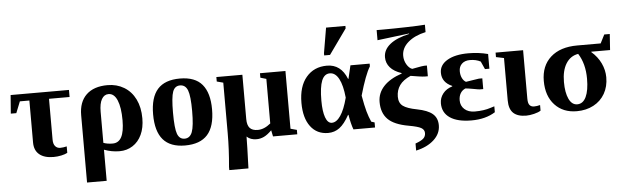

<svg xmlns="http://www.w3.org/2000/svg" viewBox="-55 -952 4458 1375"><g transform="rotate(-5 2174.0 -265.0)"><path d="M91.8 -408.2 59.1 -326.2H19.5L29.8 -459H449.2V-408.2H301.3V-114.7Q301.3 -83 315.2 -67.1Q329.1 -51.3 350.6 -51.3Q371.6 -51.3 397.9 -57.6V-11.2Q382.3 -2.4 354.5 3.7Q326.7 9.8 297.9 9.8Q231.9 9.8 196 -20Q160.2 -49.8 160.2 -106V-408.2Z M520.5 -270.5Q520.5 -366.2 574.2 -417.7Q627.9 -469.2 727.1 -469.2Q793.5 -469.2 845.7 -437.7Q897.9 -406.2 926.5 -347.9Q955.1 -289.6 955.1 -210.9Q955.1 -143.1 931.9 -93.5Q908.7 -43.9 866.9 -17.1Q825.2 9.8 772.5 9.8Q715.8 9.8 661.6 -10.7V212.9H520.5ZM727.5 -49.3Q770.5 -49.3 791.5 -88.6Q812.5 -127.9 812.5 -209.5Q812.5 -301.8 790.8 -353.3Q769 -404.8 728.5 -404.8Q697.3 -404.8 679.4 -373.8Q661.6 -342.8 661.6 -283.2V-60.1Q689.9 -49.3 727.5 -49.3Z M1458 -231.9Q1458 -108.4 1405 -49.3Q1352.1 9.8 1243.2 9.8Q1137.7 9.8 1085.9 -50Q1034.2 -109.9 1034.2 -231.9Q1034.2 -353.5 1086.7 -412.4Q1139.2 -471.2 1247.1 -471.2Q1356 -471.2 1407 -410.4Q1458 -349.6 1458 -231.9ZM1314.9 -231.9Q1314.9 -339.4 1299.1 -380.6Q1283.2 -421.9 1244.1 -421.9Q1206.5 -421.9 1191.9 -382.3Q1177.2 -342.8 1177.2 -231.9Q1177.2 -119.1 1192.1 -79.1Q1207 -39.1 1244.1 -39.1Q1282.7 -39.1 1298.8 -81.3Q1314.9 -123.5 1314.9 -231.9Z M1866.7 -44.9Q1835.9 -14.2 1810.3 -2.2Q1784.7 9.8 1757.3 9.8Q1713.4 9.8 1687 -15.6Q1687 38.1 1680.7 212.9H1543V190.9Q1554.7 64 1554.7 -50.3V-414.6L1508.8 -426.8V-459H1695.8V-140.6Q1695.8 -96.2 1714.4 -75.9Q1732.9 -55.7 1771.5 -55.7Q1817.9 -55.7 1864.3 -94.2V-414.6L1822.3 -426.8V-459H2005.4V-43.9L2050.3 -31.7V0H1876Z M2272 9.8Q2191.4 9.8 2145.5 -51.5Q2099.6 -112.8 2099.6 -221.2Q2099.6 -339.4 2155.3 -405.3Q2210.9 -471.2 2304.2 -471.2Q2404.8 -471.2 2447.3 -363.8H2450.2L2472.7 -459H2610.8V-439.5Q2575.7 -382.8 2533.7 -235.8Q2546.9 -161.6 2558.3 -120.8Q2569.8 -80.1 2585.9 -43.9L2609.4 -36.6V0H2454.1Q2439 -40 2427.7 -106.9H2424.8Q2390.1 -43.9 2354.2 -17.1Q2318.4 9.8 2272 9.8ZM2320.3 -414.6Q2280.8 -414.6 2262 -368.4Q2243.2 -322.3 2243.2 -224.6Q2243.2 -147.9 2259 -104.2Q2274.9 -60.5 2304.7 -60.5Q2337.9 -60.5 2367.4 -103.5Q2397 -146.5 2418.9 -231.4Q2410.2 -320.8 2385 -367.7Q2359.9 -414.6 2320.3 -414.6ZM2291.5 -545.9V-562L2322.3 -743.2H2461.4V-725.1L2333.5 -545.9Z M2910.6 -649.4 2681.6 -621.1V-693.8H2727.5Q2802.2 -693.8 2896 -696.3Q2989.7 -698.7 3029.3 -702.1V-648.9Q2950.2 -631.8 2902.6 -590.6Q2855 -549.3 2855 -494.1Q2855 -460.4 2871.6 -431.9Q2888.2 -403.3 2911.1 -395L2934.6 -399.4Q2987.8 -409.7 2998.5 -409.7H3018.1V-332.5H2998Q2983.4 -332.5 2951.9 -337.2Q2920.4 -341.8 2895 -346.2Q2840.8 -322.3 2815.9 -287.4Q2791 -252.4 2791 -205.1Q2791 -160.2 2820.3 -138.4Q2849.6 -116.7 2918.9 -103.5Q2996.6 -88.4 3031.2 -58.6Q3065.9 -28.8 3065.9 23.9Q3065.9 84 3017.3 128.4Q2968.8 172.9 2888.2 190.4V139.6Q2929.2 125 2945.8 109.9Q2962.4 94.7 2962.4 70.8Q2962.4 46.4 2939.2 33.2Q2916 20 2850.1 8.3Q2747.1 -9.8 2702.4 -54.9Q2657.7 -100.1 2657.7 -178.7Q2657.7 -242.7 2702.4 -291Q2747.1 -339.4 2833 -368.2V-371.6Q2778.8 -389.6 2751.5 -421.1Q2724.1 -452.6 2724.1 -494.6Q2724.1 -547.9 2771.5 -586.7Q2818.8 -625.5 2910.6 -646Z M3473.6 -34.2Q3404.3 9.8 3302.7 9.8Q3202.1 9.8 3148.2 -26.9Q3094.2 -63.5 3094.2 -130.9Q3094.2 -170.4 3118.7 -201.4Q3143.1 -232.4 3186 -245.1V-248.5Q3113.3 -279.8 3113.3 -349.1Q3113.3 -405.3 3169.2 -438.2Q3225.1 -471.2 3320.8 -471.2Q3395.5 -471.2 3461.9 -453.6V-348.1H3430.2L3404.8 -404.3Q3372.1 -421.9 3328.1 -421.9Q3291.5 -421.9 3270.3 -401.9Q3249 -381.8 3249 -349.1Q3249 -320.8 3259.3 -299.6Q3269.5 -278.3 3286.6 -269L3338.9 -277.3Q3374.5 -283.7 3380.4 -283.7H3405.3V-206.5H3380.4Q3373.5 -206.5 3337.4 -213.4Q3294.9 -221.2 3278.3 -222.2Q3254.4 -211.9 3242.2 -190.7Q3230 -169.4 3230 -140.6Q3230 -101.6 3257.6 -76.7Q3285.2 -51.8 3332 -51.8Q3397 -51.8 3445.3 -67.9L3473.6 -76.7Z M3695.8 9.8Q3634.8 9.8 3603.8 -19Q3572.8 -47.9 3572.8 -110.8V-415L3516.1 -426.8V-459H3713.9V-110.4Q3713.9 -77.1 3725.3 -64Q3736.8 -50.8 3757.3 -50.8Q3777.3 -50.8 3800.8 -57.1V-17.1Q3785.2 -5.9 3752.9 2Q3720.7 9.8 3695.8 9.8Z M4152.3 -215.8Q4152.3 -324.2 4104.5 -398.4Q4048.3 -389.2 4016.8 -338.9Q3985.4 -288.6 3985.4 -206.5Q3985.4 -129.9 4006.8 -84.5Q4028.3 -39.1 4066.9 -39.1Q4108.4 -39.1 4130.4 -85.4Q4152.3 -131.8 4152.3 -215.8ZM4199.2 -405.8V-402.8Q4243.7 -364.7 4267.1 -315.2Q4290.5 -265.6 4290.5 -213.9Q4290.5 -147.5 4261.5 -96.7Q4232.4 -45.9 4179.7 -18.1Q4127 9.8 4059.6 9.8Q3960.9 9.8 3901.6 -54.2Q3842.3 -118.2 3842.3 -226.1Q3842.3 -335 3911.4 -397Q3980.5 -459 4102.5 -459H4271.5L4302.7 -520.5H4342.3L4334.5 -405.8Z"/></g></svg>

Font: Liberation Serif
Style: Bold
Weight: 700
Designer: Steve Matteson
Foundry: Ascender Corporation
Version: Version 2.1.5